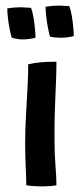

<svg xmlns="http://www.w3.org/2000/svg" viewBox="-20 -663 295 687"><path d="M143 -639Q155 -641 167.5 -642Q180 -643 192 -643Q202 -643 211 -642Q220 -641 228 -641Q233 -629 236.5 -608.5Q240 -588 242 -567.5Q244 -547 244 -534Q223 -528 196 -528Q175 -528 159 -532Q156 -542 152 -561.5Q148 -581 145.5 -603Q143 -625 143 -639ZM6 -633Q18 -635 30.5 -636Q43 -637 55 -637Q65 -637 74 -636Q83 -635 91 -635Q96 -623 99.5 -602.5Q103 -582 105 -561.5Q107 -541 107 -528Q86 -522 59 -522Q49 -522 40 -524Q31 -526 22 -528Q19 -538 15 -557Q11 -576 8.5 -597.5Q6 -619 6 -633ZM182 0Q171 2 158 3Q145 4 131 4Q118 4 103 3Q88 2 74 0Q74 -26 72 -66Q70 -106 70 -152Q70 -199 73 -250.5Q76 -302 78.5 -350Q81 -398 81 -433Q104 -438 124.5 -440Q145 -442 168 -442H182Q182 -416 180.5 -375Q179 -334 177 -287.5Q175 -241 175 -197V-162Q175 -115 178.5 -70.5Q182 -26 182 0Z"/></svg>

Font: Ponomar
Style: Regular
Weight: 400
Version: Version 1.301; ttfautohint (v1.8.4.7-5d5b)